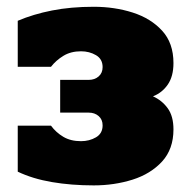

<svg xmlns="http://www.w3.org/2000/svg" viewBox="-20 -790 576 581"><path d="M263.7 -229Q195.8 -229 137.2 -239Q78.6 -249 33.7 -270.5V-409.7H134.3Q149.4 -389.2 171.6 -376Q193.8 -362.8 225.1 -362.8Q250.5 -362.8 270.5 -374.5Q290.5 -386.2 290.5 -410.6Q290.5 -428.2 278.6 -438.7Q266.6 -449.2 248.5 -449.2H162.1V-548.3H248.5Q266.6 -548.3 278.6 -558.8Q290.5 -569.3 290.5 -586.9Q290.5 -611.3 270.5 -623Q250.5 -634.8 225.1 -634.8Q194.3 -634.8 171.9 -621.1Q149.4 -607.4 134.3 -587.9H33.7V-727.1Q80.6 -747.1 137.5 -758.3Q194.3 -769.5 263.7 -769.5Q326.7 -769.5 381.6 -752Q436.5 -734.4 470.7 -697Q504.9 -659.7 504.9 -599.1Q504.9 -559.1 487.8 -534.2Q470.7 -509.3 442.9 -498.5Q470.2 -486.3 487.5 -462.4Q504.9 -438.5 504.9 -398.4Q504.9 -338.9 470.5 -301.3Q436 -263.7 380.9 -246.3Q325.7 -229 263.7 -229Z"/></svg>

Font: Holtwood One SC
Style: Regular
Weight: 400
Designer: Vernon Adams
Foundry: Vernon Adams
Version: Version 1.100; ttfautohint (v1.8.4.7-5d5b)